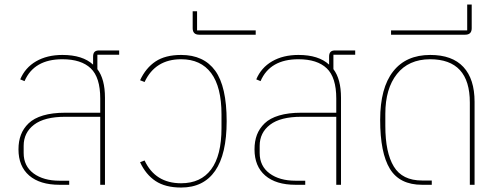

<svg xmlns="http://www.w3.org/2000/svg" viewBox="-20 -820 2221 852"><path d="M508.8 -577.1H412.1V-513.2Q445.8 -469.2 445.8 -386.2V0H424.8V-301.8H270Q177.2 -301.8 131.1 -266.6Q85 -231.4 85 -172.9V-141.1Q85 -83 128.9 -50.5Q172.9 -18.1 244.1 -18.1H287.1V0H244.1Q157.2 0 109.6 -41Q62 -82 62 -157.2Q62 -193.4 72.8 -221.7Q83.5 -250 106.9 -272.7Q130.4 -295.4 171.4 -307.6Q212.4 -319.8 269 -319.8H424.8V-382.8Q424.8 -476.6 382.6 -516.8Q340.3 -557.1 256.8 -557.1Q130.9 -557.1 88.9 -460L69.8 -467.8Q91.3 -519.5 140.1 -547.9Q189 -576.2 256.8 -576.2Q346.7 -576.2 393.1 -533.2V-568.8Q393.1 -583 399.4 -589.6Q405.8 -596.2 419.9 -596.2H508.8Z M783.7 12.2Q713.9 12.2 670.4 -16.6Q627 -45.4 601.6 -100.1L621.6 -107.9Q668.9 -6.8 783.7 -6.8Q871.1 -6.8 917 -68.4Q962.9 -129.9 962.9 -252V-312Q962.9 -434.1 917 -495.6Q871.1 -557.1 783.7 -557.1Q668.9 -557.1 621.6 -456.1L601.6 -463.9Q627 -518.6 670.4 -547.4Q713.9 -576.2 783.7 -576.2Q884.3 -576.2 935.1 -506.1Q985.8 -436 985.8 -282.2Q985.8 -135.7 934.6 -61.8Q883.3 12.2 783.7 12.2Z M863.8 -666Q835 -666 835 -694.8V-770H854.5V-685.1H1114.7V-666Z M1556.2 -577.1H1459.5V-513.2Q1493.2 -469.2 1493.2 -386.2V0H1472.2V-301.8H1317.4Q1224.6 -301.8 1178.5 -266.6Q1132.3 -231.4 1132.3 -172.9V-141.1Q1132.3 -83 1176.3 -50.5Q1220.2 -18.1 1291.5 -18.1H1334.5V0H1291.5Q1204.6 0 1157 -41Q1109.4 -82 1109.4 -157.2Q1109.4 -193.4 1120.1 -221.7Q1130.9 -250 1154.3 -272.7Q1177.7 -295.4 1218.8 -307.6Q1259.8 -319.8 1316.4 -319.8H1472.2V-382.8Q1472.2 -476.6 1429.9 -516.8Q1387.7 -557.1 1304.2 -557.1Q1178.2 -557.1 1136.2 -460L1117.2 -467.8Q1138.7 -519.5 1187.5 -547.9Q1236.3 -576.2 1304.2 -576.2Q1394 -576.2 1440.4 -533.2V-568.8Q1440.4 -583 1446.8 -589.6Q1453.1 -596.2 1467.3 -596.2H1556.2Z M1853 0Q1753.4 0 1710.2 -70.8Q1667 -141.6 1667 -288.1Q1667 -429.7 1724.4 -502.9Q1781.7 -576.2 1889.2 -576.2Q1986.8 -576.2 2036.4 -522.7Q2085.9 -469.2 2085.9 -368.2V0H2064.9V-365.2Q2064.9 -557.1 1888.2 -557.1Q1793 -556.6 1741.5 -491.7Q1689.9 -426.8 1689.9 -314.9V-261.2Q1689.9 -143.1 1727.5 -81.1Q1765.1 -19 1853 -19H1896V0Z M1715.3 -666V-685.1H2053.2V-799.8H2073.2V-694.8Q2073.2 -666 2044.4 -666Z"/></svg>

Font: Anuphan Thin
Style: Regular
Weight: 250
Designer: Mike Abbink, Paul van der Laan, Pieter van Rosmalen, Mint Tantisuwanna
Foundry: Bold Monday; Cadson Demak
Version: Version 3.002;hotconv 1.0.109;makeotfexe 2.5.65596